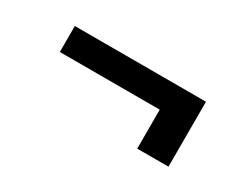

<svg xmlns="http://www.w3.org/2000/svg" viewBox="-39 -543 664 525"><g transform="rotate(30 292.5 -280.5)"><path d="M501 -382.8H86.9V-300.8H402.3V-177.7H501Z"/></g></svg>

Font: Pretendard Black
Style: Regular
Weight: 900
Designer: Base glyphs from Inter by Rasmus Andersson; Hangeul glyphs from Noto Sans CJK(Source Han Sans) by Jang Soo-young and Kan
Foundry: Kil Hyung-jin
Version: Version 1.309;Glyphs 3.2 (3225)